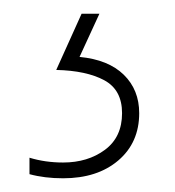

<svg xmlns="http://www.w3.org/2000/svg" viewBox="-20 -20 255 280"><path d="M183 145Q183 188 152.5 214Q122 240 72 240Q45 240 23 234V210Q46 217 72 217Q108 217 133 198.5Q158 180 158 145Q158 111 132 97Q106 83 62 82L99 0H125L96 63Q138 67 160.5 89Q183 111 183 145Z"/></svg>

Font: Noto Sans Khmer Condensed Thin
Style: Regular
Weight: 100
Width: 3
Designer: Danh Hong and the Monotype Design Team
Foundry: Monotype Imaging Inc.
Version: Version 2.004; ttfautohint (v1.8.4.7-5d5b)